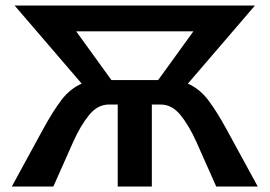

<svg xmlns="http://www.w3.org/2000/svg" viewBox="-20 -678 980 698"><path d="M917 0H766L694 -162Q667 -222 636 -260Q605 -298 564 -298H532V0H408V-298H376Q335 -298 304 -260Q273 -222 246 -162L174 0H23L137 -209Q172 -273 203 -314Q234 -355 277 -374L33 -658H907L663 -374Q706 -355 737 -314Q768 -273 803 -209ZM683 -564H257L385 -387H555Z"/></svg>

Font: Ysabeau Infant
Style: Bold
Weight: 700
Designer: Christian Thalmann (Catharsis Fonts)
Version: Version 0.003